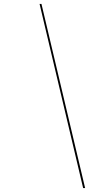

<svg xmlns="http://www.w3.org/2000/svg" viewBox="-20 -800 560 970"><path d="M189.5 -780 410 150H400L180 -780Z"/></svg>

Font: Bodoni* 24pt Medium
Style: Italic
Weight: 500
Italic angle: -13°
Version: Version 2.3